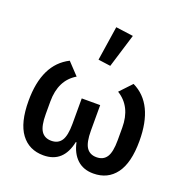

<svg xmlns="http://www.w3.org/2000/svg" viewBox="-141 -925 1033 1066"><g transform="rotate(20 375.5 -391.5)"><path d="M430 -358V-208Q430 -138 449.5 -108.5Q469 -79 509 -79Q549 -79 568.5 -108.5Q588 -138 588 -208V-282Q588 -407 498 -462L564 -532Q703 -465 703 -245Q703 -116 655.5 -52Q608 12 523 12Q464 12 427 -22.5Q390 -57 377 -119H373Q346 12 228 12Q143 12 95.5 -52Q48 -116 48 -245Q48 -462 187 -532L253 -462Q163 -409 163 -282V-208Q163 -138 182.5 -108.5Q202 -79 242 -79Q282 -79 301.5 -108.5Q321 -138 321 -208V-358ZM469 -781 408 -582 335 -592 366 -795Z"/></g></svg>

Font: IBM Plex Sans Medm
Style: Regular
Weight: 500
Designer: Mike Abbink, Paul van der Laan, Pieter van Rosmalen
Foundry: Bold Monday
Version: Version 3.005